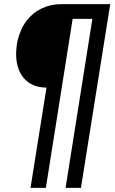

<svg xmlns="http://www.w3.org/2000/svg" viewBox="-20 -725 555 925"><path d="M127 180 204 -303Q152 -303 115.5 -329.5Q79 -356 65 -406.5Q51 -457 64 -527Q78 -586 108.5 -625.5Q139 -665 182 -685Q225 -705 274 -705H511L370 180H296L425 -634H330L201 180Z"/></svg>

Font: Nunito Sans 10pt Condensed SemiBold
Style: Italic
Weight: 600
Width: 3
Italic angle: -9°
Designer: Vernon Adams
Foundry: Vernon Adams
Version: Version 3.101;gftools[0.9.27]